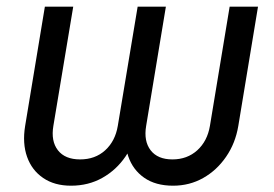

<svg xmlns="http://www.w3.org/2000/svg" viewBox="-20 -556 834 585"><path d="M196.3 9.8Q146 9.8 111.6 -13.7Q77.1 -37.1 62.5 -78.1Q47.9 -119.1 56.6 -172.4L116.7 -535.6H203.1L142.6 -172.4Q134.8 -126 156.5 -98.1Q178.2 -70.3 224.1 -70.3Q270 -70.3 300.5 -98.1Q331.1 -126 338.9 -172.4L399.4 -535.6H485.4L425.3 -172.4Q417.5 -126 439 -98.1Q460.4 -70.3 505.4 -70.3Q550.3 -70.3 581.1 -98.1Q611.8 -126 619.6 -172.4L679.7 -535.6H766.1L706.1 -172.4Q697.3 -119.6 668.9 -78.4Q640.6 -37.1 599.1 -13.7Q557.6 9.8 507.3 9.8Q454.1 9.8 419.4 -14.4Q384.8 -38.6 370.8 -79.6Q356.9 -120.6 365.2 -172.4H398.9Q390.6 -120.6 362.5 -79.3Q334.5 -38.1 292 -14.2Q249.5 9.8 196.3 9.8Z"/></svg>

Font: Inter 20pt
Style: Italic
Weight: 400
Italic angle: -9.3988°
Version: Version 4.001;git-66647c0bb